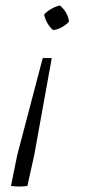

<svg xmlns="http://www.w3.org/2000/svg" viewBox="-20 -506 320 701"><path d="M20 173 43 60 136 -294H169L105 60L80 173Q50 177 20 173ZM174 -396Q163 -405 154 -420Q145 -435 141 -453Q152 -465 168 -474Q184 -483 199 -486Q213 -474 221.5 -459Q230 -444 232 -427Q221 -415 205.5 -406.5Q190 -398 174 -396Z"/></svg>

Font: Piazzolla Thin ExtraLight
Style: Italic
Weight: 250
Italic angle: -11.3°
Version: Version 2.005